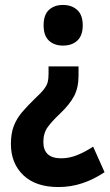

<svg xmlns="http://www.w3.org/2000/svg" viewBox="-20 -563 442 775"><path d="M297 -258Q297 -209 279 -175Q261 -141 222 -104Q191 -75 173 -50.5Q155 -26 155 10Q155 76 227 76Q259 76 290.5 63.5Q322 51 356 29L402 132Q359 161 312.5 176.5Q266 192 216 192Q124 192 74 144Q24 96 24 18Q24 -24 35.5 -54Q47 -84 68.5 -109.5Q90 -135 122 -166Q146 -188 157.5 -203Q169 -218 172.5 -231.5Q176 -245 176 -265V-295H297ZM314 -461Q314 -420 292.5 -399.5Q271 -379 234 -379Q199 -379 177.5 -399Q156 -419 156 -461Q156 -503 177.5 -523Q199 -543 234 -543Q270 -543 292 -522.5Q314 -502 314 -461Z"/></svg>

Font: Noto Sans Gujarati Condensed
Style: Bold
Weight: 700
Width: 3
Designer: Jelle Bosma - Monotype Design Team, Universal Thirst
Foundry: Monotype Imaging Inc.
Version: Version 2.106; ttfautohint (v1.8.4.7-5d5b)